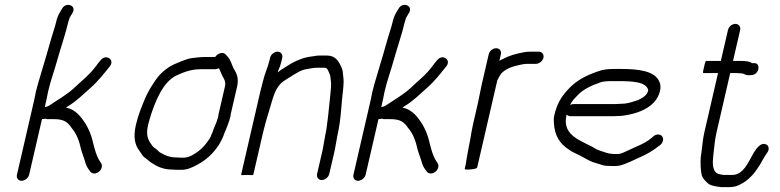

<svg xmlns="http://www.w3.org/2000/svg" viewBox="-20 -711 3201 788"><path d="M68.3 31C82 31 96.5 19.5 99.6 6L152.3 -222C156.3 -222 161.1 -222.7 166.7 -224C169.1 -222.7 171.9 -222 175.3 -222H202.3C243.5 -222 258.4 -208.9 273.9 -186C295 -161.6 305.7 -131 313.2 -96L318.5 -80C321 -70.7 325.5 -61.2 328 -52C331 -38.1 337.3 -24.3 345.2 -14L351.4 -6C355 -1.3 360.3 1 367.3 1C380.9 1 394.4 -10.5 397.5 -24C399.1 -30.7 398.1 -36.7 394.7 -42C381.6 -59.1 373.8 -80.5 367.8 -103L363.5 -119C359 -139.7 350.8 -166.9 341.5 -184L333.2 -200C315.5 -227.4 292.3 -261.9 251.1 -269L257.3 -274C292.6 -294.4 322.7 -325 353.3 -352C382 -377.2 406 -407.9 430.1 -438C453.3 -465.1 415 -491.8 393.1 -464C386.2 -455.4 380.7 -449.7 373.4 -439C346.7 -402.6 312.3 -377.3 281.1 -347C252.7 -321.7 218.2 -302.1 186.9 -281C179.6 -275.8 171.4 -272 163.8 -272L171.4 -305C173.6 -314.3 175.5 -324.3 177.3 -335C188.1 -381.6 203 -420.6 215.8 -467C229.6 -516.6 249 -571.9 260.1 -620C261.2 -624.7 262.6 -629.3 264.4 -634C265.1 -637.3 267.5 -642 271.6 -648L278.1 -659C295 -688.9 251.1 -704.4 235.1 -676L228.5 -665C218.9 -649.4 214.6 -639.3 209.9 -619C205.6 -600.5 197.4 -577.7 191.7 -557.5C177.2 -505.6 159.5 -446.6 144.4 -396L135.5 -366C132.4 -355.3 129.5 -344.3 126.9 -333C125.4 -323.7 123.6 -314.3 121.4 -305L49.6 6C46.5 19.5 54.7 31 68.3 31Z M863.1 -477H816.1C802.9 -477 782.7 -474.2 771.2 -473C752.6 -471.3 742 -466 723 -459L694.2 -447C665.5 -433.4 637.6 -410.2 619.7 -384C603.5 -360.1 590.1 -339.8 576.6 -310C561.8 -273.7 547.6 -240.7 537.9 -199C526.4 -149.2 532.9 -117.2 552.2 -92C560.3 -81.5 565.2 -68.9 577.3 -62C584.2 -57.2 591.8 -49.4 598.4 -45C622.2 -29.3 646.5 -15 688.5 -15C697.6 -14.3 704.6 -14 709.2 -14H723.2C748.5 -14 766 -22.5 787.2 -33.5C833 -57.1 872.7 -96.3 895.4 -149L901.1 -165C907.7 -178.7 921.8 -215.5 925.6 -232C925.7 -235.3 926.2 -239 927.1 -243L953 -355C960.6 -388.3 952.1 -409.6 939.8 -428C929.9 -447.1 928 -464.4 912.8 -480L905.7 -488C894.1 -500.3 872 -491.1 863.1 -477ZM872 -221C868.4 -205.2 856.7 -185.1 853.9 -173C851.9 -167 849.7 -161.7 847.2 -157C846.3 -153 844.2 -148.3 841 -143C827.7 -123.3 814.5 -105.5 795 -91C778.8 -78.9 756.7 -64 734.8 -64H720.8C716.1 -64 709.5 -64.3 701 -65C677.2 -65 659.2 -72.8 644.7 -81L634.1 -87L625.9 -95C621.5 -99 616.7 -102.7 611.5 -106C604.7 -111.4 600.7 -120 595.3 -127C584.3 -145.4 579.9 -164.3 587.9 -199C589.8 -207 592 -215.3 594.7 -224C615.6 -293.1 649 -376.5 705.8 -402C736 -415.5 764.5 -427 804.6 -427H863.6C868.2 -427 873.2 -428.3 878.5 -431C884.4 -418.9 888.3 -408.3 894.4 -396C901.1 -385.3 907.4 -374.1 903 -355L877.1 -243C876 -238.3 875.3 -233.7 874.9 -229C874.3 -226.3 873 -225.2 872 -221Z M1088.4 -474 1085.9 -463C1078.7 -431.7 1067 -411.5 1058.8 -376C1054.9 -362 1051.3 -348 1048.1 -334L969.6 6C969.2 8 977.4 8.3 994.4 7C1010.7 8.3 1019.2 8 1019.6 6L1058.6 -163C1064.4 -187.8 1074.1 -223.8 1081.2 -245.5C1093.3 -282.6 1102.2 -328.7 1122.2 -356C1134.2 -374.1 1154.3 -384.7 1172.4 -396C1193.4 -409 1215.5 -424.8 1241.8 -428C1252.6 -429.1 1266.3 -433 1279 -433H1311C1324.8 -433 1326.5 -420.4 1331.7 -410C1337.6 -398.6 1335.4 -393.7 1337.7 -380C1340.5 -366 1337.8 -341.7 1336 -325C1331.4 -286.7 1328.9 -248.4 1323.5 -210L1320.9 -190C1319.2 -177.5 1317.4 -166.1 1314.3 -153C1313.6 -147 1312.5 -141 1311.2 -135C1308.2 -122.2 1307 -108.3 1304.2 -96L1281.3 3C1278.3 16.2 1287.3 28 1300.5 28C1313.7 28 1328.3 16.2 1331.3 3L1354.2 -96C1356.8 -107.6 1358.4 -123.2 1361.2 -135C1362.7 -141.7 1363.9 -148.3 1364.8 -155C1380.7 -224 1380.4 -285.9 1388.8 -350L1390.3 -374C1390.3 -382.7 1389.8 -390.3 1388.7 -397L1387.1 -412C1387 -420 1384.4 -429 1379.3 -439C1369.7 -460 1356.2 -483 1322.5 -483H1290.5C1282.5 -483 1273.9 -482 1264.8 -480C1230.3 -476.3 1202.7 -465.7 1176.1 -451C1159.1 -439.8 1135.3 -426.8 1119.6 -414C1121.3 -418.7 1122.4 -422 1122.9 -424C1128.8 -436.3 1132.2 -447.1 1135.9 -463L1138.4 -474C1141.5 -487.2 1132.4 -499 1119.2 -499C1106 -499 1091.5 -487.2 1088.4 -474Z M1449.3 31C1463 31 1477.5 19.5 1480.6 6L1533.3 -222C1537.3 -222 1542.1 -222.7 1547.7 -224C1550.1 -222.7 1552.9 -222 1556.3 -222H1583.3C1624.5 -222 1639.4 -208.9 1654.9 -186C1676 -161.6 1686.7 -131 1694.2 -96L1699.5 -80C1702 -70.7 1706.5 -61.2 1709 -52C1712 -38.1 1718.3 -24.3 1726.2 -14L1732.4 -6C1736 -1.3 1741.3 1 1748.3 1C1761.9 1 1775.4 -10.5 1778.5 -24C1780.1 -30.7 1779.1 -36.7 1775.7 -42C1762.6 -59.1 1754.8 -80.5 1748.8 -103L1744.5 -119C1740 -139.7 1731.8 -166.9 1722.5 -184L1714.2 -200C1696.5 -227.4 1673.3 -261.9 1632.1 -269L1638.3 -274C1673.6 -294.4 1703.7 -325 1734.3 -352C1763 -377.2 1787 -407.9 1811.1 -438C1834.3 -465.1 1796 -491.8 1774.1 -464C1767.2 -455.4 1761.7 -449.7 1754.4 -439C1727.7 -402.6 1693.3 -377.3 1662.1 -347C1633.7 -321.7 1599.2 -302.1 1567.9 -281C1560.6 -275.8 1552.4 -272 1544.8 -272L1552.4 -305C1554.6 -314.3 1556.5 -324.3 1558.3 -335C1569.1 -381.6 1584 -420.6 1596.8 -467C1610.6 -516.6 1630 -571.9 1641.1 -620C1642.2 -624.7 1643.6 -629.3 1645.4 -634C1646.1 -637.3 1648.5 -642 1652.6 -648L1659.1 -659C1676 -688.9 1632.1 -704.4 1616.1 -676L1609.5 -665C1599.9 -649.4 1595.6 -639.3 1590.9 -619C1586.6 -600.5 1578.4 -577.7 1572.7 -557.5C1558.2 -505.6 1540.5 -446.6 1525.4 -396L1516.5 -366C1513.4 -355.3 1510.5 -344.3 1507.9 -333C1506.4 -323.7 1504.6 -314.3 1502.4 -305L1430.6 6C1427.5 19.5 1435.7 31 1449.3 31Z M1985.7 -488 1957.3 -365C1951.3 -339.1 1946.6 -310 1940.3 -283L1921.6 -202C1919.3 -192 1917.1 -181 1915 -169L1909.2 -135C1907.5 -125 1905.8 -116 1903.9 -108C1900.5 -93.3 1896.3 -61.8 1893.5 -50C1893.3 -46 1892.4 -40.7 1890.8 -34L1887.2 -18C1886.7 -16 1890.6 -15 1899 -15C1908 -15 1936.9 -16.9 1938.5 -24L2021.2 -382C2025 -389.9 2031.6 -401 2036.2 -408C2051 -425.8 2080.5 -437.8 2105.3 -443C2117.3 -445.3 2129.6 -449 2144.7 -449H2179.7C2192.9 -449 2207.4 -460.8 2210.4 -474C2213.5 -487.2 2204.4 -499 2191.2 -499H2156.2C2146.2 -499 2136.6 -498 2127.5 -496C2098.1 -490.9 2067.9 -482.1 2044.3 -469C2039.1 -467 2034.2 -464.3 2029.4 -461L2035.7 -488C2038.9 -502.1 2030.2 -513 2016.4 -513C2002.7 -513 1988.9 -502.1 1985.7 -488Z M2319.6 -280 2326.4 -292C2328.8 -296.7 2334.4 -303.3 2343 -312C2361.3 -332.9 2377 -343.4 2400 -355L2420 -364C2428.7 -366.7 2436.7 -369.7 2444.1 -373C2457.2 -377.5 2473.7 -378 2490.3 -378H2518.3C2569.5 -378 2634.3 -376.7 2640.5 -340C2635.1 -316.8 2613.7 -308.1 2598.3 -300L2585.3 -296C2568.4 -290.2 2549.7 -285 2528.8 -285C2521.3 -284.3 2513.9 -284 2506.6 -284H2333.6C2329.6 -284 2324.9 -282.7 2319.6 -280ZM2681.2 -159C2674.2 -159 2667.8 -156.7 2662.1 -152L2653.2 -144C2637.3 -131.1 2617.5 -119.9 2597.9 -112L2554.2 -92C2542.6 -86.8 2532 -80.8 2519.2 -79H2498.2C2483.6 -80.2 2479.1 -80.7 2468.4 -84L2453.5 -89C2445.1 -91.3 2433.9 -95.9 2426.9 -99C2378.9 -130.6 2284.3 -148.7 2304.7 -237L2305.6 -241C2309.9 -236.3 2315.4 -234 2322 -234H2495C2503 -234 2511.4 -234.3 2520.3 -235C2529.6 -235 2538.8 -236 2547.9 -238C2591.1 -244.9 2635.1 -260.6 2663 -290C2685.9 -313.8 2698.4 -352.9 2685.8 -376C2668.4 -419 2602.8 -428 2529.8 -428H2501.8C2478.3 -428 2455.7 -426.4 2436.7 -419C2384.7 -401.5 2344.4 -380.8 2308.7 -341C2282 -311.7 2265.3 -282.9 2254.5 -236C2252.6 -228 2252.3 -217.7 2253.3 -205C2256.5 -154.7 2277.5 -121.1 2313.6 -98C2331.6 -83.8 2350.6 -79.2 2372.2 -66C2394.6 -54.9 2403.5 -46.9 2428.5 -41L2444.3 -36C2456.9 -31.4 2465.4 -30 2483.9 -30C2493.8 -29.3 2503.1 -29.3 2511.9 -30C2532 -31.2 2549.7 -40.5 2565.9 -47L2609.5 -67C2634.5 -78.2 2659.4 -92.1 2680.2 -109L2689.8 -116C2695.5 -120.7 2699.2 -126.5 2700.8 -133.5C2704 -147.4 2695.1 -159 2681.2 -159Z M2967.8 -588 2938.4 -461H2878.4C2875.8 -461 2872.8 -452.7 2869.7 -436C2865.1 -419.3 2864.2 -411 2866.9 -411H2926.9L2870.6 -167C2864.3 -139.8 2862.3 -110.7 2858.9 -86L2855.8 -64C2854.3 -40.8 2855.7 -12.3 2859.6 6C2862.3 20.3 2878.5 36.3 2889.6 45C2904.2 52.4 2919.5 54.4 2939.8 57H2973.8C2983.8 57 2993.1 55.7 3001.8 53C3038.6 39.5 3066.7 13.9 3088.4 -19C3103.2 -39.3 3114.1 -64.4 3128.4 -84C3139.1 -97.6 3135.2 -112.4 3126.1 -117.5C3109 -127.2 3093.4 -111.6 3084.1 -100C3057.7 -66.5 3039.1 7 2985.4 7H2952.4C2949.2 6.3 2945.9 6 2942.6 6C2937.6 4.7 2933.2 3.7 2929.3 3C2927.3 3 2925.8 2.3 2924.8 1C2904.2 -8.1 2903.8 -41.7 2907.2 -70C2911.3 -101.9 2912.5 -131.9 2920.6 -167L2976.9 -411H3005.9C3011.3 -411 3027.6 -409.6 3032.2 -408C3042.2 -401.8 3051.3 -401.2 3064 -403C3096.1 -403 3105.2 -455.2 3072.4 -452H3065.4C3059.2 -460 3032.2 -461 3017.4 -461H2988.4L3017.8 -588C3020.9 -601.5 3011.6 -613 2998 -613C2984.4 -613 2970.9 -601.5 2967.8 -588Z"/></svg>

Font: HoneyBee
Style: BookIt
Weight: 300
Foundry: Cannot Into Space Fonts
Version: Version 0.89